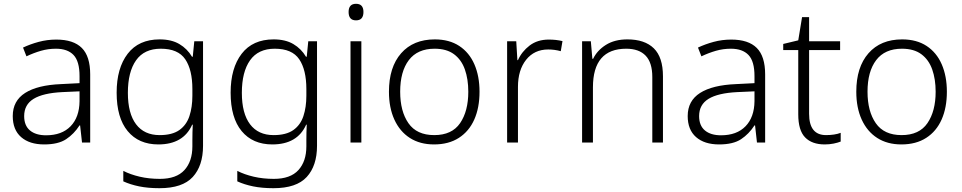

<svg xmlns="http://www.w3.org/2000/svg" viewBox="-20 -749 5053 1009"><path d="M276 -541Q366 -541 410 -497Q454 -453 454 -358V0H411L401 -90H398Q369 -45 327.5 -17.5Q286 10 212 10Q135 10 91 -28.5Q47 -67 47 -139Q47 -219 112 -260.5Q177 -302 301 -307L398 -312V-349Q398 -427 366.5 -460Q335 -493 274 -493Q233 -493 195 -482Q157 -471 119 -453L101 -499Q139 -517 183.5 -529Q228 -541 276 -541ZM308 -265Q206 -260 156.5 -229.5Q107 -199 107 -139Q107 -89 137.5 -63.5Q168 -38 222 -38Q305 -38 351 -85.5Q397 -133 398 -217V-269Z M819 -542Q881 -542 922.5 -517.5Q964 -493 989 -451H993L1001 -532H1047V17Q1047 122 993 181Q939 240 818 240Q758 240 711.5 230.5Q665 221 628 204V149Q665 168 714 179.5Q763 191 820 191Q907 191 949 145Q991 99 991 20V-11Q991 -32 991.5 -53.5Q992 -75 993 -94H990Q944 10 812 10Q709 10 651 -60Q593 -130 593 -262Q593 -391 651 -466.5Q709 -542 819 -542ZM825 -493Q738 -493 695 -432Q652 -371 652 -261Q652 -153 695 -96Q738 -39 819 -39Q885 -39 922.5 -65.5Q960 -92 975.5 -139Q991 -186 991 -246V-281Q991 -382 953.5 -437.5Q916 -493 825 -493Z M1418 -542Q1480 -542 1521.5 -517.5Q1563 -493 1588 -451H1592L1600 -532H1646V17Q1646 122 1592 181Q1538 240 1417 240Q1357 240 1310.5 230.5Q1264 221 1227 204V149Q1264 168 1313 179.5Q1362 191 1419 191Q1506 191 1548 145Q1590 99 1590 20V-11Q1590 -32 1590.5 -53.5Q1591 -75 1592 -94H1589Q1543 10 1411 10Q1308 10 1250 -60Q1192 -130 1192 -262Q1192 -391 1250 -466.5Q1308 -542 1418 -542ZM1424 -493Q1337 -493 1294 -432Q1251 -371 1251 -261Q1251 -153 1294 -96Q1337 -39 1418 -39Q1484 -39 1521.5 -65.5Q1559 -92 1574.5 -139Q1590 -186 1590 -246V-281Q1590 -382 1552.5 -437.5Q1515 -493 1424 -493Z M1851 -729Q1890 -729 1890 -686Q1890 -642 1851 -642Q1812 -642 1812 -686Q1812 -729 1851 -729ZM1879 -532V0H1822V-532Z M2500 -267Q2500 -183 2472.5 -121Q2445 -59 2391.5 -24.5Q2338 10 2261 10Q2187 10 2134 -24Q2081 -58 2052.5 -120.5Q2024 -183 2024 -267Q2024 -396 2088 -469Q2152 -542 2265 -542Q2341 -542 2393.5 -507.5Q2446 -473 2473 -411Q2500 -349 2500 -267ZM2083 -267Q2083 -164 2126.5 -101.5Q2170 -39 2262 -39Q2355 -39 2398 -102Q2441 -165 2441 -267Q2441 -333 2423 -384Q2405 -435 2366 -464Q2327 -493 2264 -493Q2174 -493 2128.5 -433Q2083 -373 2083 -267Z M2864 -541Q2903 -541 2936 -533L2927 -480Q2895 -489 2861 -489Q2788 -489 2745 -435Q2702 -381 2702 -292V0H2645V-532H2693L2699 -433H2702Q2722 -478 2763 -509.5Q2804 -541 2864 -541Z M3277 -542Q3368 -542 3416 -495Q3464 -448 3464 -348V0H3408V-344Q3408 -420 3373 -456.5Q3338 -493 3271 -493Q3096 -493 3096 -290V0H3039V-532H3085L3093 -440H3097Q3118 -484 3164 -513Q3210 -542 3277 -542Z M3823 -541Q3913 -541 3957 -497Q4001 -453 4001 -358V0H3958L3948 -90H3945Q3916 -45 3874.5 -17.5Q3833 10 3759 10Q3682 10 3638 -28.5Q3594 -67 3594 -139Q3594 -219 3659 -260.5Q3724 -302 3848 -307L3945 -312V-349Q3945 -427 3913.5 -460Q3882 -493 3821 -493Q3780 -493 3742 -482Q3704 -471 3666 -453L3648 -499Q3686 -517 3730.5 -529Q3775 -541 3823 -541ZM3855 -265Q3753 -260 3703.5 -229.5Q3654 -199 3654 -139Q3654 -89 3684.5 -63.5Q3715 -38 3769 -38Q3852 -38 3898 -85.5Q3944 -133 3945 -217V-269Z M4321 -39Q4343 -39 4363 -42Q4383 -45 4398 -51V-5Q4383 1 4361 5.5Q4339 10 4314 10Q4247 10 4211 -27Q4175 -64 4175 -148V-486H4096V-518L4175 -537L4195 -659H4232V-532H4395V-486H4232V-151Q4232 -39 4321 -39Z M4956 -267Q4956 -183 4928.5 -121Q4901 -59 4847.5 -24.5Q4794 10 4717 10Q4643 10 4590 -24Q4537 -58 4508.5 -120.5Q4480 -183 4480 -267Q4480 -396 4544 -469Q4608 -542 4721 -542Q4797 -542 4849.5 -507.5Q4902 -473 4929 -411Q4956 -349 4956 -267ZM4539 -267Q4539 -164 4582.5 -101.5Q4626 -39 4718 -39Q4811 -39 4854 -102Q4897 -165 4897 -267Q4897 -333 4879 -384Q4861 -435 4822 -464Q4783 -493 4720 -493Q4630 -493 4584.5 -433Q4539 -373 4539 -267Z"/></svg>

Font: Noto Sans Gurmukhi UI Light
Style: Regular
Weight: 300
Designer: Jelle Bosma - Monotype Design Team
Foundry: Monotype Imaging Inc.
Version: Version 2.004; ttfautohint (v1.8.4.7-5d5b)